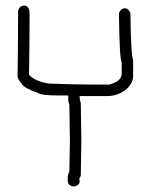

<svg xmlns="http://www.w3.org/2000/svg" viewBox="-20 -686 540 688"><path d="M66.4 -666Q82 -666 85.9 -644.5V-613.3Q85.9 -539.6 84 -418Q105.5 -394.5 154.3 -386.7Q242.2 -382.8 371.1 -382.8Q416 -394.5 416 -421.9V-462.9Q408.2 -473.6 406.2 -638.7Q412.6 -656.2 427.7 -656.2Q439.9 -656.2 447.3 -638.7Q449.2 -485.8 457 -470.7V-410.2Q454.6 -384.3 429.7 -363.3Q398.9 -341.8 365.2 -341.8H265.6V-334Q265.6 -329.1 269.5 -316.4Q271.5 -194.8 271.5 -181.6Q269.5 -77.1 269.5 -56.6Q265.6 -46.9 263.7 -46.9L265.6 -37.1Q265.6 -21.5 244.1 -17.6Q222.7 -21 222.7 -39.1V-50.8Q222.7 -60.5 228.5 -70.3Q228.5 -89.4 230.5 -181.6Q228.5 -286.6 228.5 -310.5Q224.6 -323.2 224.6 -328.1V-343.8H191.4Q125 -343.8 115.2 -353.5Q67.4 -369.6 58.6 -384.8Q46.9 -398.4 43 -410.2Q44.9 -550.8 44.9 -648.4Q51.3 -666 66.4 -666Z"/></svg>

Font: CEF Fonts CJK Mono
Style: Regular
Weight: 400
Designer: PartyBoss (派对大魔王)
Version: Release 2.25